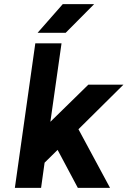

<svg xmlns="http://www.w3.org/2000/svg" viewBox="-20 -910 618 930"><path d="M52 0H179L196 -122L259 -184L357 0H513L360 -284L578 -500H408L224 -320L278 -700H151ZM162 -751H298L436 -890H284Z"/></svg>

Font: Unageo
Style: Bold-Italic
Weight: 700
Designer: Richard Sepsi
Foundry: Richard Sepsi
Version: Version 2.000